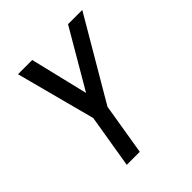

<svg xmlns="http://www.w3.org/2000/svg" viewBox="-200 -653 1001 1001"><g transform="rotate(-45 300.0 -152.5)"><path d="M160 215 209 -81 93 -520H198L275 -200L462 -520H567L303 -70L256 215Z"/></g></svg>

Font: Iosevka Custom Medium
Style: Italic
Weight: 500
Italic angle: -9°
Designer: Belleve Invis
Foundry: Belleve Invis
Version: Version 27.0.1